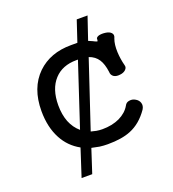

<svg xmlns="http://www.w3.org/2000/svg" viewBox="-143 -765 910 1011"><g transform="rotate(-20 312.5 -259.0)"><path d="M402.3 -656.2 363.3 -539.1H338.9H327.1Q210.9 -539.1 138.7 -469.7Q62.5 -395.5 62.5 -265.6Q62.5 -174.8 97.7 -109.4Q129.9 -48.8 190.4 -15.6L140.6 137.7H200.2L243.2 5.9Q263.7 10.7 286.1 14.6Q308.6 17.6 332 17.6Q411.1 17.6 460.9 -2.9Q521.5 -27.3 565.4 -90.8Q577.1 -109.4 571.3 -127Q566.4 -142.6 549.8 -152.3Q533.2 -162.1 516.6 -159.2Q498 -157.2 490.2 -140.6Q470.7 -106.4 428.7 -85.9Q386.7 -66.4 332 -66.4Q315.4 -66.4 298.8 -69.3Q283.2 -72.3 269.5 -76.2L393.6 -448.2Q427.7 -436.5 445.3 -409.2Q461.9 -383.8 467.8 -338.9Q467.8 -319.3 483.4 -309.6Q497.1 -301.8 517.6 -304.7Q537.1 -306.6 548.8 -317.4Q561.5 -329.1 556.6 -343.8Q546.9 -380.9 544.9 -419.9Q543 -463.9 553.7 -493.2Q563.5 -512.7 551.8 -524.4Q542 -535.2 520.5 -538.1Q500 -541 483.4 -537.1Q465.8 -531.2 467.8 -520.5Q467.8 -510.7 463.9 -509.8Q461.9 -509.8 452.1 -514.6L442.4 -519.5L419.9 -529.3L462.9 -656.2ZM335.9 -455.1 219.7 -103.5Q188.5 -129.9 171.9 -170.9Q156.2 -211.9 156.2 -263.7Q156.2 -355.5 203.1 -406.2Q248 -455.1 327.1 -455.1Z"/></g></svg>

Font: Gungsuh
Style: Regular
Weight: 400
Version: Version 2.21